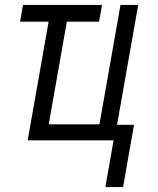

<svg xmlns="http://www.w3.org/2000/svg" viewBox="-20 -570 640 780"><path d="M441.5 0H92.5L177.5 -482H61.5L73.5 -550H394.5L382.5 -482H251.5L178 -65H384L469.5 -550H541.5L455.5 -63H524.5L480 190H408Z"/></svg>

Font: JuliaMono Light
Style: Italic
Weight: 300
Italic angle: -9°
Monospace: yes
Designer: cormullion
Foundry: corm
Version: Version 0.054; ttfautohint (v1.8.4)